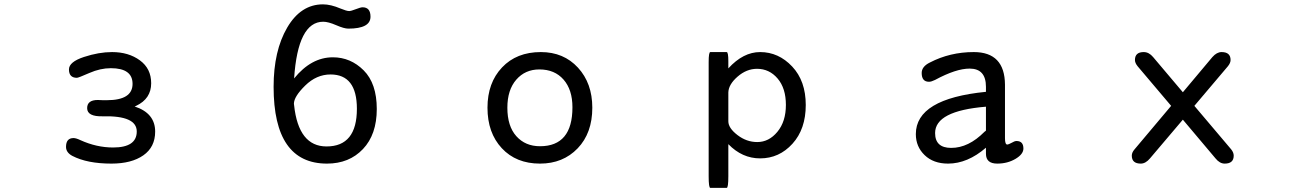

<svg xmlns="http://www.w3.org/2000/svg" viewBox="-20 -742 6040 896"><path d="M608.4 -245.1Q704.1 -213.9 704.1 -127.9Q704.1 -55.7 648.9 -17.1Q593.8 21.5 500 21.5Q386.7 21.5 317.4 -14.6Q288.1 -30.3 288.1 -56.6Q288.1 -97.7 323.2 -97.7Q335 -97.7 355.5 -87.9Q430.7 -53.7 507.8 -53.7Q618.2 -53.7 618.2 -128.4Q618.2 -203.1 460 -199.2Q386.7 -197.3 386.7 -237.3Q386.7 -275.4 436.5 -275.4L460 -274.4H478.5Q598.6 -274.4 598.6 -350.6Q598.6 -423.8 497.1 -423.8Q448.2 -423.8 397 -401.4Q345.7 -378.9 338.9 -378.9Q301.8 -378.9 301.8 -418Q301.8 -453.1 371.6 -476.1Q441.4 -499 502.9 -499Q580.1 -499 632.8 -460.4Q685.5 -421.9 685.5 -353.5Q685.5 -281.2 615.2 -248L608.4 -245.1Z M1352.5 -376Q1432.6 -474.6 1533.2 -474.6Q1616.2 -474.6 1677.2 -413.6Q1738.3 -352.5 1738.3 -233.4Q1738.3 -114.3 1673.8 -46.4Q1609.4 21.5 1505.9 21.5Q1256.8 21.5 1256.8 -336.9Q1256.8 -504.9 1320.3 -613.3Q1383.8 -721.7 1487.3 -721.7Q1523.4 -721.7 1569.3 -702.1Q1597.7 -690.4 1609.4 -690.4Q1618.2 -690.4 1640.6 -699.2Q1663.1 -708 1671.9 -708Q1709 -708 1709 -664.1Q1709 -608.4 1605.5 -608.4Q1585.9 -608.4 1548.8 -624.5Q1511.7 -640.6 1488.3 -640.6Q1370.1 -640.6 1352.5 -376ZM1352.5 -251Q1373 -58.6 1503.9 -58.6Q1645.5 -58.6 1645.5 -234.4Q1645.5 -394.5 1522.5 -394.5Q1457 -394.5 1404.3 -342.8Q1351.6 -291 1351.6 -257.8L1352.5 -251Z M2503.9 -499Q2610.4 -499 2677.2 -426.3Q2744.1 -353.5 2744.1 -239.3Q2744.1 -121.1 2675.8 -49.8Q2607.4 21.5 2500 21.5Q2388.7 21.5 2321.8 -50.3Q2254.9 -122.1 2254.9 -239.3Q2254.9 -355.5 2322.8 -427.2Q2390.6 -499 2503.9 -499ZM2497.1 -418Q2430.7 -418 2389.2 -370.1Q2347.7 -322.3 2347.7 -239.3Q2347.7 -153.3 2389.6 -106.4Q2431.6 -59.6 2500 -59.6Q2651.4 -59.6 2651.4 -241.2Q2651.4 -323.2 2609.9 -370.6Q2568.4 -418 2497.1 -418Z M3378.9 -422.9Q3448.2 -499 3527.3 -499Q3613.3 -499 3676.8 -431.6Q3740.2 -364.3 3740.2 -252Q3740.2 -139.6 3678.2 -71.3Q3616.2 -2.9 3527.3 -2.9Q3443.4 -2.9 3378.9 -69.3V80.1Q3378.9 134.8 3371.1 134.8Q3371.1 134.8 3294.9 134.8Q3287.1 134.8 3287.1 80.1V-452.1Q3287.1 -499 3294.9 -499H3371.1Q3378.9 -499 3378.9 -456.1V-422.9ZM3378.9 -175.8Q3378.9 -144.5 3421.4 -111.8Q3463.9 -79.1 3513.7 -79.1Q3568.4 -79.1 3607.9 -127Q3647.5 -174.8 3647.5 -252.4Q3647.5 -330.1 3608.9 -375.5Q3570.3 -420.9 3512.7 -420.9Q3463.9 -420.9 3421.9 -384.3Q3379.9 -347.7 3378.9 -310.5V-175.8Z M4581.1 -52.7Q4495.1 21.5 4404.3 21.5Q4335.9 21.5 4294.9 -18.1Q4253.9 -57.6 4253.9 -116.2Q4253.9 -281.2 4581.1 -313.5V-336.9Q4581.1 -421.9 4504.9 -421.9Q4441.4 -421.9 4343.8 -369.1Q4326.2 -360.4 4315.4 -360.4Q4281.2 -360.4 4281.2 -401.4Q4281.2 -431.6 4319.3 -450.2Q4413.1 -499 4524.4 -499Q4668.9 -499 4669.9 -346.7V-96.7Q4669.9 -67.4 4680.7 -67.4Q4685.5 -67.4 4700.2 -75.2Q4714.8 -84 4723.6 -84Q4755.9 -84 4755.9 -48.8Q4755.9 -22.5 4718.8 -0.5Q4681.6 21.5 4633.8 21.5Q4581.1 21.5 4581.1 -24.4V-52.7ZM4581.1 -244.1Q4343.8 -224.6 4343.8 -121.1Q4343.8 -51.8 4418.9 -51.8Q4500 -51.8 4574.2 -127Q4581.1 -131.8 4581.1 -132.8V-244.1Z M5500 -183.6 5346.7 -2.9Q5326.2 21.5 5303.7 21.5Q5261.7 21.5 5261.7 -15.6Q5261.7 -30.3 5274.4 -44.9L5445.3 -248L5289.1 -432.6Q5276.4 -448.2 5276.4 -461.9Q5276.4 -499 5317.4 -499Q5341.8 -499 5361.3 -475.6L5500 -311.5L5637.7 -475.6Q5658.2 -499 5680.7 -499Q5722.7 -499 5722.7 -461.9Q5722.7 -448.2 5710 -432.6L5553.7 -248L5725.6 -44.9Q5737.3 -30.3 5737.3 -15.6Q5737.3 21.5 5695.3 21.5Q5671.9 21.5 5652.3 -2.9L5500 -183.6Z"/></svg>

Font: YuPearl-Regular
Style: Regular
Weight: 400
Designer: Max Yao
Foundry: Max-Everyday
Version: Version 1.011; ttfautohint (v1.8.3)